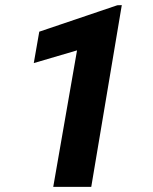

<svg xmlns="http://www.w3.org/2000/svg" viewBox="-20 -732 599 752"><path d="M457 -711.9 337.4 0H188.5L281.7 -534.7L112.3 -484.9L133.8 -607.9L439.5 -711.4Z"/></svg>

Font: Roboto ExtraBold
Style: Italic
Weight: 800
Designer: Christian Robertson
Foundry: Google
Version: Version 3.009; 2024